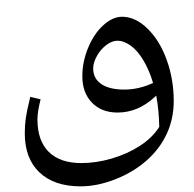

<svg xmlns="http://www.w3.org/2000/svg" viewBox="-20 -534 687 681"><path d="M544.9 -84Q543.5 -146 534.2 -194.8L529.3 -190.4Q469.7 -134.8 397 -134.8Q339.8 -134.8 305.9 -170.2Q272 -205.6 272 -263.7Q272 -314.5 292.5 -364.3Q313 -414.1 346.2 -444.3Q379.4 -474.6 413.1 -474.6Q460.4 -474.6 503.7 -432.1Q546.9 -389.6 571.5 -321Q596.2 -252.4 596.2 -175.8Q596.2 -112.8 571.3 -59.1Q546.4 -5.4 499 36.1Q451.7 77.6 387.9 102.3Q324.2 127 266.1 127Q172.4 127 120.1 77.6Q67.9 28.3 67.9 -61Q67.9 -89.8 71.5 -115.5Q75.2 -141.1 87.4 -190.4L124 -181.6Q112.8 -137.7 112.8 -110.4Q112.8 -35.2 152.8 4.6Q192.9 44.4 268.6 44.4Q320.8 44.4 376.2 28.3Q431.6 12.2 476.3 -16.8Q521 -45.9 544.9 -84ZM397.5 -389.6Q377 -389.6 356.7 -374Q336.4 -358.4 323.5 -335Q310.5 -311.5 310.5 -291.5Q310.5 -255.4 339.4 -235.8Q368.2 -216.3 420.9 -216.3Q472.2 -216.3 522.9 -239.7Q509.8 -284.2 489 -319.3Q468.3 -354.5 443.6 -372.1Q418.9 -389.6 397.5 -389.6ZM393.6 -513.7ZM33.2 127.4Z"/></svg>

Font: Noto Naskh Arabic UI
Style: Regular
Weight: 400
Designer: Monotype Design team
Foundry: Monotype Imaging Inc.
Version: Version 1.05